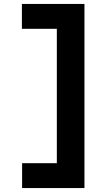

<svg xmlns="http://www.w3.org/2000/svg" viewBox="-20 -795 479 973"><path d="M408 158H92V32H268V-649H91V-775H408Z"/></svg>

Font: Inclusive Sans
Style: Bold
Weight: 700
Designer: Olivia King
Foundry: Olivia King
Version: Version 2.004